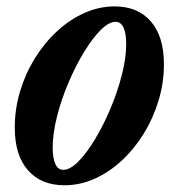

<svg xmlns="http://www.w3.org/2000/svg" viewBox="-20 -554 545 585"><path d="M176.5 10.5Q105.5 10.5 65.2 -35.2Q25 -81 25 -165Q25 -222 41.2 -276Q57.5 -330 86.5 -376.8Q115.5 -423.5 154 -459Q192.5 -494.5 237.2 -514.5Q282 -534.5 329 -534.5Q400 -534.5 439.8 -488.5Q479.5 -442.5 479.5 -358Q479.5 -302 463.2 -248Q447 -194 418.2 -147.2Q389.5 -100.5 351.2 -65Q313 -29.5 268.5 -9.5Q224 10.5 176.5 10.5ZM173 -36.5Q193.5 -36.5 218.8 -62Q244 -87.5 269.5 -129.8Q295 -172 316.5 -223Q338 -274 351.2 -325.5Q364.5 -377 364.5 -420.5Q364.5 -451.5 356.5 -469.5Q348.5 -487.5 332 -487.5Q311.5 -487.5 286.2 -462Q261 -436.5 235.2 -394Q209.5 -351.5 188 -300.8Q166.5 -250 153.5 -198.2Q140.5 -146.5 140.5 -103.5Q140.5 -72.5 148.5 -54.5Q156.5 -36.5 173 -36.5Z"/></svg>

Font: Libre Caslon Condensed
Style: Italic
Weight: 400
Italic angle: -22.583°
Designer: Pablo Impallari, Rodrigo Fuenzalida, Katja Schimmel, Ertekin Erdin
Foundry: Pablo Impallari, Rodrigo Fuenzalida
Version: Version 2.000;gftools[0.9.33]